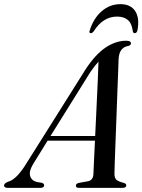

<svg xmlns="http://www.w3.org/2000/svg" viewBox="-60 -906 687 926"><path d="M100.5 -116Q78.5 -80 85.5 -57Q92.5 -34 119 -28L141 -24.5Q153 -21 153 -12.5Q153 0 135 0H-22.5Q-40.5 0 -40.5 -11.5Q-40.5 -21.5 -21 -29.5Q20 -40 68 -119L355 -575Q402 -645.5 450.5 -677.5Q499 -709.5 548.5 -709.5Q572 -709.5 571.5 -697Q571.5 -688 559.5 -684.5Q539 -682 526.2 -666.5Q513.5 -651 512 -621Q511.5 -606 510 -564.2Q508.5 -522.5 506.2 -465Q504 -407.5 501.8 -344.8Q499.5 -282 497.2 -224.2Q495 -166.5 493.5 -124.5Q492 -82.5 492 -67.5Q492 -48.5 501 -39.5Q510 -30.5 538.5 -23.5Q549 -20 549 -12Q549 0 531.5 0H319.5Q306 0 306 -11Q306 -19.5 318.5 -23.5L365 -32Q389 -37 390.5 -66Q391 -83 393.2 -126.8Q395.5 -170.5 398 -227.5H169.5ZM376.5 -559.5 183.5 -250H399Q402 -316 405.5 -386.5Q409 -457 411.5 -516.5Q414 -576 415 -608.5Q408 -601 398.5 -589.2Q389 -577.5 376.5 -559.5ZM504.5 -826Q436.5 -826 392 -755Q385 -746 378.5 -746Q367.5 -746 373 -760.5Q392 -819 431.2 -852.5Q470.5 -886 520.5 -886Q570 -886 592 -852.5Q614 -819 603 -760.5Q600 -746 589.5 -746Q582.5 -746 580.5 -755Q576 -793 556.8 -809.5Q537.5 -826 504.5 -826Z"/></svg>

Font: Fraunces 72pt
Style: Italic
Weight: 400
Italic angle: -16°
Version: Version 1.000;[b76b70a41]